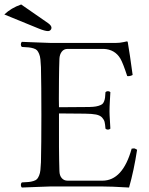

<svg xmlns="http://www.w3.org/2000/svg" viewBox="-83 -838 670 863"><path d="M12.2 -817.9 133.3 -733.9Q148.4 -723.1 148.4 -712.9Q148.4 -707 143.8 -702.6Q139.2 -698.2 133.3 -698.2Q119.1 -698.2 90.3 -710L-63.5 -772.9Q-33.2 -802.2 12.2 -817.9ZM298.8 -356.9Q323.7 -356.9 335 -357.9Q349.1 -358.9 359.9 -362.3Q370.6 -365.7 376 -369.6Q381.3 -373.5 384.8 -382.3Q388.2 -391.1 389.2 -399.4Q390.1 -407.7 391.1 -423.8Q395.5 -428.2 402.1 -428.2Q408.7 -428.2 413.1 -423.8Q412.6 -414.1 410.9 -385.5Q409.2 -356.9 409.2 -337.9Q409.2 -321.8 410.9 -298.8Q412.6 -275.9 413.1 -259.8Q408.7 -255.4 402.1 -255.4Q395.5 -255.4 391.1 -259.8Q389.6 -279.8 387.2 -289.8Q384.8 -299.8 376 -309.6Q367.2 -319.3 348.6 -323.2Q331.5 -326.7 298.8 -327.1L182.1 -328.1Q181.2 -152.8 184.1 -68.8Q184.6 -48.8 194.6 -37.4Q204.6 -25.9 221.2 -25.9H377Q468.8 -25.9 508.8 -169.9Q520 -171.4 522.5 -170.7Q524.9 -169.9 533.2 -165Q519 -71.8 497.1 4.9Q417 0 369.1 0H147Q131.8 0 85.4 2.2Q39.1 4.4 15.1 4.9Q10.7 0.5 10.7 -6.6Q10.7 -13.7 15.1 -18.1Q35.2 -19 45.9 -20Q56.6 -21 67.6 -24.4Q78.6 -27.8 83.5 -33.2Q88.4 -38.6 92.8 -49.1Q97.2 -59.6 98.6 -73.5Q100.1 -87.4 101.1 -108.9Q103 -190.9 103 -320.8Q103 -454.1 101.1 -536.1Q100.1 -557.6 98.6 -571.5Q97.2 -585.4 92.8 -595.9Q88.4 -606.4 83.5 -611.8Q78.6 -617.2 67.6 -620.6Q56.6 -624 45.9 -625Q35.2 -626 15.1 -627Q10.7 -631.3 10.7 -638.4Q10.7 -645.5 15.1 -649.9Q40 -649.4 85 -647.2Q129.9 -645 145 -645H437Q447.8 -645 455.6 -646Q463.4 -647 472.9 -648.9Q482.4 -650.9 486.8 -651.9Q491.2 -651.9 491.2 -648.9Q492.7 -642.6 501.2 -586.2Q509.8 -529.8 513.2 -501Q500 -494.1 488.8 -496.1Q469.7 -554.7 458 -574.7Q433.1 -616.2 382.8 -618.2H377H221.2Q204.1 -618.2 194.6 -605.7Q185.1 -593.3 184.1 -574.2Q182.6 -537.6 182.1 -483.2Q181.6 -428.7 181.6 -392.6L182.1 -356Z"/></svg>

Font: Linux Libertine Display G
Style: Regular
Weight: 400
Designer: Philipp H. Poll
Foundry: Philipp H. Poll
Version: Version 5.0.9